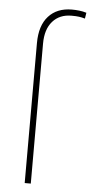

<svg xmlns="http://www.w3.org/2000/svg" viewBox="-54 -793 393 825"><g transform="rotate(5 142.5 -380.0)"><path d="M111.3 0H85V-603.5Q85 -679.2 121.6 -719.7Q158.2 -760.3 222.7 -760.3Q238.3 -760.3 254.2 -758.5Q270 -756.8 285.2 -752L281.2 -726.6Q267.6 -730.5 255.4 -732.2Q243.2 -733.9 223.1 -733.9Q171.4 -733.9 141.4 -699.7Q111.3 -665.5 111.3 -603.5Z"/></g></svg>

Font: Vazirmatn RD FD Thin
Style: Regular
Weight: 100
Designer: Saber Rastikerdar
Foundry: Saber Rastikerdar
Version: Version 33.003